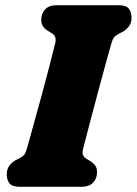

<svg xmlns="http://www.w3.org/2000/svg" viewBox="-20 -720 527 740"><path d="M300 -145.5Q296.5 -129.5 300.2 -121.8Q304 -114 312.5 -108.5L326.5 -100Q340 -92 347 -82Q354 -72 354 -57Q354 -31.5 338.5 -15.8Q323 0 294.5 0H57Q26.5 0 16.2 -13.8Q6 -27.5 6 -48Q6 -68.5 17 -82.5Q28 -96.5 42 -103.5L57.5 -111.5Q68.5 -117 74 -124.5Q79.5 -132 85 -151.5Q95.5 -189.5 110.2 -242.8Q125 -296 140.8 -353.5Q156.5 -411 170.2 -464Q184 -517 193 -554.5Q199 -580 180.5 -591.5L166.5 -600Q153 -608 146 -618Q139 -628 139 -643Q139 -668.5 154.2 -684.2Q169.5 -700 198.5 -700H436Q466.5 -700 476.8 -686.2Q487 -672.5 487 -652Q487 -631.5 476 -617.5Q465 -603.5 451 -596.5L435.5 -588.5Q424 -582.5 418.8 -575.2Q413.5 -568 408 -548.5Q399 -517 386.8 -472.2Q374.5 -427.5 361.2 -378.2Q348 -329 335.8 -282.5Q323.5 -236 314 -199.5Q304.5 -163 300 -145.5Z"/></svg>

Font: Fraunces 72pt SuperSoft Black
Style: Italic
Weight: 900
Italic angle: -16°
Version: Version 1.000;[b76b70a41]